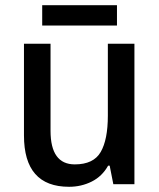

<svg xmlns="http://www.w3.org/2000/svg" viewBox="-20 -707 611 737"><path d="M496 -539V0H415L401 -71H395Q372 -30 332 -10Q292 10 245 10Q72 10 72 -187V-539H174V-205Q174 -76 267 -76Q339 -76 366.5 -123.5Q394 -171 394 -263V-539ZM429 -687V-609H142V-687Z"/></svg>

Font: Noto Sans Gurmukhi UI SemiCondensed Medium
Style: Regular
Weight: 500
Width: 4
Designer: Jelle Bosma - Monotype Design Team
Foundry: Monotype Imaging Inc.
Version: Version 2.004; ttfautohint (v1.8.4.7-5d5b)